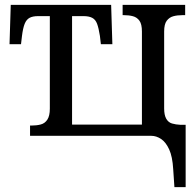

<svg xmlns="http://www.w3.org/2000/svg" viewBox="-20 -556 802 786"><path d="M689 136Q686 85 672.5 55.5Q659 26 639.5 13Q620 0 599 0H103V-42H109Q130 -42 147 -46.5Q164 -51 174 -66.5Q184 -82 184 -111V-490H136Q114 -490 101 -483Q88 -476 81 -458.5Q74 -441 70 -409L66 -375H19L24 -536H435L440 -375H393L389 -409Q384 -441 377.5 -458.5Q371 -476 357.5 -483Q344 -490 322 -490H275V-46H561V-427Q561 -457 551 -471Q541 -485 524.5 -489.5Q508 -494 487 -494H482V-536H738V-494H727Q706 -494 689.5 -489.5Q673 -485 662.5 -471Q652 -457 652 -427V-112Q652 -85 660.5 -70Q669 -55 684 -50.5Q699 -46 719 -45H740V210H694Z"/></svg>

Font: Noto Serif SemiCondensed
Style: Regular
Weight: 400
Width: 4
Designer: Monotype Design Team
Foundry: Monotype Imaging Inc.
Version: Version 2.013